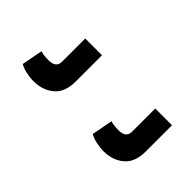

<svg xmlns="http://www.w3.org/2000/svg" viewBox="-138 -548 543 543"><g transform="rotate(-45 133.5 -276.5)"><path d="M38 -431Q38 -446 41.5 -461.5Q45 -477 51 -487L114 -475Q110 -463 110 -443Q110 -413 134 -413H227V-346H122Q79 -346 58.5 -370.5Q38 -395 38 -431ZM38 -151Q38 -166 41.5 -181.5Q45 -197 51 -207L114 -195Q110 -183 110 -163Q110 -133 134 -133H227V-66H122Q79 -66 58.5 -90.5Q38 -115 38 -151Z"/></g></svg>

Font: Noto Sans Thai Cond
Style: Regular
Weight: 400
Width: 3
Designer: Monotype Design Team
Foundry: Monotype Imaging Inc.
Version: Version 1.000